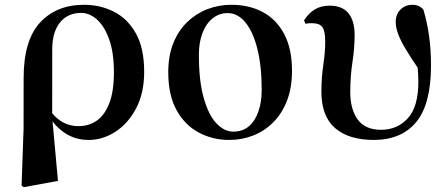

<svg xmlns="http://www.w3.org/2000/svg" viewBox="-20 -572 1884 807"><path d="M70.7 208.4 79.1 -31.5 79.3 -243.1Q79.3 -402.7 148.4 -477.3Q217.4 -551.9 333.5 -551.9Q401.7 -551.9 459.1 -522.7Q516.6 -493.4 551.3 -431.4Q586 -369.4 586 -270Q586 -180.9 552.2 -116.7Q518.3 -52.5 465 -18.2Q411.6 16.2 353 16.2Q297.4 16.2 254.7 -11.6Q211.9 -39.4 185.9 -84.8H181.5L197.4 -98.6Q217.6 -72.5 246 -57.2Q274.3 -41.8 309.5 -41.8Q353.8 -41.8 387.1 -65.2Q420.4 -88.6 439.6 -138.6Q458.8 -188.7 458.8 -268.3Q458.8 -350.3 439.1 -405.7Q419.4 -461.1 388.2 -489.4Q357.1 -517.7 321 -517.7Q265 -517.7 232.8 -478.3Q200.6 -438.9 199.6 -369.3L199.3 -86.8L199.7 -74.4L223.6 188.3L80.2 214.7Z M943.2 16.2Q873.5 16.2 815.1 -15.1Q756.6 -46.4 721.9 -109.5Q687.2 -172.7 687.2 -267.9Q687.2 -337.8 708.5 -390.7Q729.7 -443.6 766.8 -479.3Q803.8 -515 851.5 -533.5Q899.2 -551.9 952.6 -551.9Q1027.8 -551.9 1085.3 -520.8Q1142.7 -489.7 1175 -428Q1207.3 -366.2 1207.3 -274.3Q1207.3 -202.9 1186.1 -148.4Q1164.8 -94 1127.9 -57.2Q1091 -20.5 1043.4 -2.1Q995.8 16.2 943.2 16.2ZM960.4 -18.7Q999.5 -18.7 1025.8 -41Q1052.1 -63.3 1066 -103.1Q1079.9 -142.8 1079.9 -193.3Q1079.9 -296.1 1061.3 -368.4Q1042.8 -440.6 1010.6 -478.8Q978.5 -517 937.1 -517Q901.5 -517 873.9 -495.1Q846.3 -473.2 831.1 -433.5Q815.9 -393.7 815.9 -341.7Q815.9 -231.8 836.3 -160.1Q856.6 -88.3 889.8 -53.5Q923 -18.7 960.4 -18.7Z M1551.5 16.2Q1446 16.2 1388.5 -33.5Q1330.9 -83.1 1330.9 -186.6Q1330.9 -246.7 1338.9 -299.3Q1346.9 -351.9 1346.9 -397.3Q1346.9 -441.7 1335 -458.1Q1323.1 -474.5 1290.7 -474.5Q1283.4 -474.5 1276.9 -474Q1270.3 -473.5 1264.3 -471.5L1257.8 -486.5Q1278.7 -518.1 1304.3 -533.1Q1329.8 -548.2 1365.5 -548.2Q1419 -548.2 1444.7 -516.1Q1470.5 -484 1470.5 -425.8Q1470.5 -369.7 1461.3 -310Q1452.2 -250.4 1452.2 -185.4Q1452.2 -112.8 1483.5 -69.6Q1514.9 -26.4 1582.1 -26.4Q1649.5 -26.4 1694 -74.7Q1738.4 -123.1 1738.4 -228.2Q1738.4 -259.1 1734.8 -294.4Q1731.2 -329.7 1725.4 -362.1L1744.8 -361.2L1746.9 -270.9Q1707.9 -327.3 1685 -365.7Q1662.1 -404.1 1652.7 -431.2Q1643.2 -458.2 1643.2 -479.1Q1643.2 -512.9 1663.8 -532.4Q1684.4 -551.9 1713.3 -551.9Q1729.1 -551.9 1740 -546.7Q1751 -541.5 1759.6 -531.4Q1775.1 -480.2 1783.3 -421.8Q1791.6 -363.4 1791.6 -297.8Q1791.6 -133.7 1729.1 -58.7Q1666.7 16.2 1551.5 16.2Z"/></svg>

Font: Noto Serif SC
Style: Regular
Weight: 200
Designer: Ryoko NISHIZUKA 西塚涼子 (kana & ideographs); Frank Grießhammer (Latin, Greek & Cyrillic); Wenlong ZHANG 张文龙 (bopomofo); San
Foundry: Adobe
Version: Version 2.001;hotconv 1.1.0;makeotfexe 2.6.0